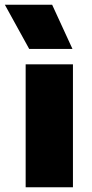

<svg xmlns="http://www.w3.org/2000/svg" viewBox="-46 -792 390 812"><path d="M62.5 0V-520H262.5V0ZM77.5 -585 -25.5 -772H174.5L260.5 -585Z"/></svg>

Font: Geologica Black
Style: Regular
Weight: 900
Designer: Sindre Bremnes, Frode Helland
Foundry: Monokrom Skriftforlag AS
Version: Version 1.010;gftools[0.9.28]